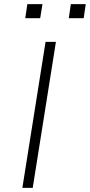

<svg xmlns="http://www.w3.org/2000/svg" viewBox="-20 -907 434 927"><path d="M88 0 200 -705H250L138 0ZM312 -819 322 -887H394L384 -819ZM102 -819 112 -887H185L174 -819Z"/></svg>

Font: Nunito Sans 10pt Expanded ExtraLight
Style: Italic
Weight: 250
Width: 7
Italic angle: -9°
Designer: Vernon Adams
Foundry: Vernon Adams
Version: Version 3.101;gftools[0.9.27]